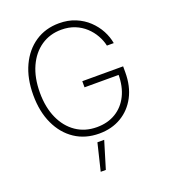

<svg xmlns="http://www.w3.org/2000/svg" viewBox="-171 -858 1072 1221"><g transform="rotate(-20 365.0 -247.5)"><path d="M374 9.8Q280.3 9.8 210.2 -36.9Q140.1 -83.5 101.1 -167.5Q62 -251.5 62 -363.3Q62 -476.6 101.1 -560.3Q140.1 -644 209.7 -690.7Q279.3 -737.3 371.1 -737.3Q432.6 -737.3 481.9 -716.8Q531.2 -696.3 567.6 -661.9Q604 -627.4 626.5 -585.2Q648.9 -543 656.2 -499.5H609.9Q602.1 -535.6 582.5 -570.3Q563 -605 532.7 -633.1Q502.4 -661.1 461.9 -677.5Q421.4 -693.8 371.1 -693.8Q293.5 -693.8 233.9 -653.3Q174.3 -612.8 140.6 -538.6Q106.9 -464.4 106.9 -363.3Q106.9 -263.7 140.4 -189.7Q173.8 -115.7 233.9 -74.7Q293.9 -33.7 374 -33.7Q447.3 -33.7 501.7 -66.7Q556.2 -99.6 586.2 -160.2Q616.2 -220.7 616.2 -303.7L632.3 -298.8H385.3V-340.3H661.6V-299.8Q661.6 -206.1 625.2 -136.7Q588.9 -67.4 524.2 -28.8Q459.5 9.8 374 9.8ZM298.3 241.2 342.8 57.6H388.7L333 241.2Z"/></g></svg>

Font: Inter 18pt ExtraLight
Style: Regular
Weight: 250
Designer: Rasmus Andersson
Foundry: rsms
Version: Version 4.001;git-66647c0bb